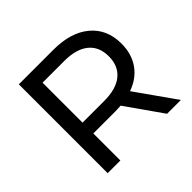

<svg xmlns="http://www.w3.org/2000/svg" viewBox="-158 -814 984 984"><g transform="rotate(-45 334.0 -322.0)"><path d="M527.2 0H627.4L474.7 -216.2C520.1 -232.1 555.1 -257.6 579.6 -292.6C604.1 -327.5 616.4 -369.8 616.4 -419.5C616.4 -489.4 592.5 -544.3 544.6 -584.2C496.8 -624.1 431.2 -644 347.8 -644H96.6V0H188.6V-196H347.8C357.6 -196 371.1 -196.6 388.2 -197.8ZM478.4 -311.9C447.7 -286.7 403.3 -274.2 345 -274.2H188.6V-564H345C403.3 -564 447.7 -551.5 478.4 -526.7C509.1 -501.9 524.4 -466.1 524.4 -419.5C524.4 -372.9 509.1 -337 478.4 -311.9Z"/></g></svg>

Font: Montserrat Ace
Style: Regular
Weight: 500
Designer: Julieta Ulanovsky
Foundry: Julieta Ulanovsky
Version: Version 1